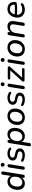

<svg xmlns="http://www.w3.org/2000/svg" viewBox="2308 -3040 919 5576"><g transform="rotate(-90 2768.0 -252.5)"><path d="M41.6 -199.9Q41.6 -282.4 70.9 -350Q100.1 -417.6 155.4 -457Q210.7 -496.4 286.1 -496.4Q346.3 -496.4 390 -466.8Q433.7 -437.3 450.7 -380.8L443.7 -381.4L483.4 -632.4Q490.8 -677.3 537.5 -677.3Q559.4 -677.3 569.6 -663.2Q579.7 -649.2 575.8 -623.4L483.3 -40.7Q475.3 7.3 429.3 7.3Q407.4 7.3 397.8 -7.7Q388.3 -22.7 392.8 -49.1L404.1 -118.6L408.8 -99.8Q382.2 -48.5 335.2 -19.6Q288.2 9.3 227.8 9.3Q143.1 9.3 92.3 -47.5Q41.6 -104.3 41.6 -199.9ZM424 -283.5Q424 -351.1 391.5 -386.7Q359 -422.3 299.8 -422.3Q249 -422.3 212.1 -393.6Q175.1 -365 155.8 -315.1Q136.6 -265.2 136.6 -203.6Q136.6 -136 169.1 -100.4Q201.6 -64.8 260.8 -64.8Q311.5 -64.8 348.5 -93.8Q385.5 -122.8 404.7 -172.3Q424 -221.9 424 -283.5Z M629.2 -47.8 692.7 -447.7Q700.7 -494.4 746.8 -494.4Q768.7 -494.4 778.8 -479.7Q789 -465.1 785.1 -439.3L721.6 -39.4Q713.6 7.3 667.5 7.3Q645.6 7.3 635.5 -7.4Q625.3 -22 629.2 -47.8ZM713.2 -635.5Q713.2 -658.8 729.9 -675.3Q746.5 -691.9 769.9 -691.9Q793.2 -691.9 809.8 -675.3Q826.3 -658.6 826.3 -635.3Q826.3 -612 809.7 -595.4Q793 -578.8 769.7 -578.8Q746.4 -578.8 729.8 -595.5Q713.2 -612.1 713.2 -635.5Z M881 -30.6Q858.7 -43.4 856.9 -64.8Q855.1 -86.2 871.4 -97.5Q887.6 -108.9 911 -95.8Q972.8 -60.4 1049.3 -60.4Q1101.5 -60.4 1130.2 -80.4Q1159 -100.4 1159 -136.8Q1159 -160.1 1142.9 -175.9Q1126.9 -191.7 1096.9 -198.2L1003 -219.8Q950.7 -231.2 922 -263.2Q893.3 -295.1 893.3 -341.9Q893.3 -385.7 918.2 -420.9Q943.1 -456 989.7 -476.2Q1036.4 -496.4 1098.8 -496.4Q1139 -496.4 1179.7 -484.9Q1220.3 -473.4 1247.8 -454.2Q1268.8 -439.8 1269.6 -419.3Q1270.3 -398.9 1253.5 -389.4Q1236.8 -380 1214.1 -393.1Q1162.3 -426.7 1094.7 -426.7Q1041.4 -426.7 1011 -405.1Q980.6 -383.6 980.6 -346.6Q980.6 -323.5 994.5 -308Q1008.4 -292.5 1037.2 -285.7L1131 -264Q1186.6 -251 1216.4 -220.7Q1246.2 -190.3 1246.2 -143.5Q1246.2 -72 1192.2 -31.4Q1138.2 9.3 1048.1 9.3Q1000.8 9.3 956.8 -1.1Q912.9 -11.4 881 -30.6Z M1309 132.8 1400.8 -446.4Q1408.9 -494.4 1454.9 -494.4Q1476.8 -494.4 1486.3 -480.1Q1495.8 -465.7 1492 -439.3L1480.7 -369.1L1475.4 -387.9Q1502.6 -439.9 1549 -468.1Q1595.3 -496.4 1655.7 -496.4Q1740.5 -496.4 1791.5 -439.9Q1842.6 -383.5 1842.6 -287.3Q1842.6 -205.4 1813.3 -137.7Q1784.1 -70.1 1728.8 -30.4Q1673.4 9.3 1598.1 9.3Q1537.8 9.3 1493.8 -20.3Q1449.8 -49.9 1432.8 -106.3H1441.1L1401.4 142.4Q1397.9 166 1385 176.6Q1372.1 187.3 1347.9 187.3Q1326 187.3 1315.6 172.9Q1305.1 158.6 1309 132.8ZM1747.6 -283.5Q1747.6 -351.1 1715.1 -386.7Q1682.6 -422.3 1623.4 -422.3Q1572.7 -422.3 1535.7 -393.6Q1498.7 -365 1479.5 -315.1Q1460.2 -265.2 1460.2 -203.6Q1460.2 -136 1492.7 -100.4Q1525.2 -64.8 1584.4 -64.8Q1635.1 -64.8 1672.1 -93.5Q1709.1 -122.2 1728.3 -172Q1747.6 -221.9 1747.6 -283.5Z M1926.2 -206.9Q1926.2 -290.3 1959.4 -356.2Q1992.6 -422 2051.8 -459.2Q2111 -496.4 2187 -496.4Q2253.5 -496.4 2302.6 -470.1Q2351.6 -443.9 2377.6 -395Q2403.6 -346.1 2403.6 -280.2Q2403.6 -196.9 2370.4 -131Q2337.2 -65.1 2278 -27.9Q2218.8 9.3 2142.8 9.3Q2076.3 9.3 2027.3 -17Q1978.2 -43.3 1952.2 -92.1Q1926.2 -141 1926.2 -206.9ZM2308.6 -283.5Q2308.6 -351.1 2276.1 -386.7Q2243.6 -422.3 2184.4 -422.3Q2133.7 -422.3 2096.7 -393.6Q2059.7 -365 2040.5 -315.1Q2021.2 -265.2 2021.2 -203.6Q2021.2 -136 2053.7 -100.4Q2086.2 -64.8 2145.4 -64.8Q2196.1 -64.8 2233.1 -93.5Q2270.1 -122.2 2289.3 -172Q2308.6 -221.9 2308.6 -283.5Z M2500 -30.6Q2477.7 -43.4 2475.9 -64.8Q2474.1 -86.2 2490.4 -97.5Q2506.6 -108.9 2530 -95.8Q2591.8 -60.4 2668.3 -60.4Q2720.5 -60.4 2749.2 -80.4Q2778 -100.4 2778 -136.8Q2778 -160.1 2761.9 -175.9Q2745.9 -191.7 2715.9 -198.2L2622 -219.8Q2569.7 -231.2 2541 -263.2Q2512.3 -295.1 2512.3 -341.9Q2512.3 -385.7 2537.2 -420.9Q2562.1 -456 2608.7 -476.2Q2655.4 -496.4 2717.8 -496.4Q2758 -496.4 2798.7 -484.9Q2839.3 -473.4 2866.8 -454.2Q2887.8 -439.8 2888.6 -419.3Q2889.3 -398.9 2872.5 -389.4Q2855.8 -380 2833.1 -393.1Q2781.3 -426.7 2713.7 -426.7Q2660.4 -426.7 2630 -405.1Q2599.6 -383.6 2599.6 -346.6Q2599.6 -323.5 2613.5 -308Q2627.4 -292.5 2656.2 -285.7L2750 -264Q2805.6 -251 2835.4 -220.7Q2865.2 -190.3 2865.2 -143.5Q2865.2 -72 2811.2 -31.4Q2757.2 9.3 2667.1 9.3Q2619.8 9.3 2575.8 -1.1Q2531.9 -11.4 2500 -30.6Z M2968.2 -47.8 3031.7 -447.7Q3039.7 -494.4 3085.8 -494.4Q3107.7 -494.4 3117.8 -479.7Q3128 -465.1 3124.1 -439.3L3060.6 -39.4Q3052.6 7.3 3006.5 7.3Q2984.6 7.3 2974.5 -7.4Q2964.3 -22 2968.2 -47.8ZM3052.2 -635.5Q3052.2 -658.8 3068.9 -675.3Q3085.5 -691.9 3108.9 -691.9Q3132.2 -691.9 3148.8 -675.3Q3165.3 -658.6 3165.3 -635.3Q3165.3 -612 3148.7 -595.4Q3132 -578.8 3108.7 -578.8Q3085.4 -578.8 3068.8 -595.5Q3052.2 -612.1 3052.2 -635.5Z M3199.4 -70.5 3531.2 -438.4 3534.8 -415.2H3283.1Q3264.7 -415.2 3254.7 -423.2Q3244.7 -431.3 3244.7 -445.2Q3244.7 -464.6 3256.2 -475.9Q3267.6 -487.1 3287.7 -487.1H3587.1Q3608 -487.1 3619.2 -476.2Q3630.3 -465.2 3628 -447.8Q3625.8 -430.4 3609.6 -413.3L3278 -46.4L3274.3 -72H3539.9Q3558.3 -72 3568.3 -64.4Q3578.3 -56.8 3578.3 -42.3Q3578.3 -22.9 3566.5 -11.5Q3554.8 0 3535.4 0H3224.9Q3205 0 3193.6 -10.8Q3182.1 -21.5 3183.4 -38.1Q3184.6 -54.7 3199.4 -70.5Z M3674.2 -47.8 3737.7 -447.7Q3745.7 -494.4 3791.8 -494.4Q3813.7 -494.4 3823.8 -479.7Q3834 -465.1 3830.1 -439.3L3766.6 -39.4Q3758.6 7.3 3712.5 7.3Q3690.6 7.3 3680.5 -7.4Q3670.3 -22 3674.2 -47.8ZM3758.2 -635.5Q3758.2 -658.8 3774.9 -675.3Q3791.5 -691.9 3814.9 -691.9Q3838.2 -691.9 3854.8 -675.3Q3871.3 -658.6 3871.3 -635.3Q3871.3 -612 3854.7 -595.4Q3838 -578.8 3814.7 -578.8Q3791.4 -578.8 3774.8 -595.5Q3758.2 -612.1 3758.2 -635.5Z M3914.2 -206.9Q3914.2 -290.3 3947.4 -356.2Q3980.6 -422 4039.8 -459.2Q4099 -496.4 4175 -496.4Q4241.5 -496.4 4290.6 -470.1Q4339.6 -443.9 4365.6 -395Q4391.6 -346.1 4391.6 -280.2Q4391.6 -196.9 4358.4 -131Q4325.2 -65.1 4266 -27.9Q4206.8 9.3 4130.8 9.3Q4064.3 9.3 4015.3 -17Q3966.2 -43.3 3940.2 -92.1Q3914.2 -141 3914.2 -206.9ZM4296.6 -283.5Q4296.6 -351.1 4264.1 -386.7Q4231.6 -422.3 4172.4 -422.3Q4121.7 -422.3 4084.7 -393.6Q4047.7 -365 4028.5 -315.1Q4009.2 -265.2 4009.2 -203.6Q4009.2 -136 4041.7 -100.4Q4074.2 -64.8 4133.4 -64.8Q4184.1 -64.8 4221.1 -93.5Q4258.1 -122.2 4277.3 -172Q4296.6 -221.9 4296.6 -283.5Z M4470.6 -49.2 4533.5 -447.7Q4536.3 -470.2 4550.7 -482.3Q4565 -494.4 4587.5 -494.4Q4608.4 -494.4 4618.3 -481Q4628.1 -467.6 4624.2 -442.4L4612 -364.6L4605.4 -380.3Q4630.4 -436.3 4678.4 -466.3Q4726.3 -496.4 4792 -496.4Q4875 -496.4 4914.8 -445.4Q4954.6 -394.5 4939 -293.7L4899 -39.3Q4892.2 6.6 4844.9 6.6Q4823 6.6 4812.5 -8Q4802.1 -22.7 4806 -48.4L4845 -292.9Q4855.5 -356.8 4834.6 -388.6Q4813.7 -420.4 4760.3 -420.4Q4692.6 -420.4 4651.1 -378.7Q4609.7 -337 4598.2 -263.4L4563 -40.1Q4556.2 6.6 4508.9 6.6Q4487 6.6 4476.9 -8.4Q4466.7 -23.4 4470.6 -49.2Z M5043.2 -207.5Q5045.1 -288.4 5077.9 -356.1Q5110.7 -423.8 5170.1 -461.9Q5229.4 -500 5306.4 -495.8Q5382 -491.9 5427 -458.5Q5472 -425.1 5488.8 -373.7Q5505.5 -322.2 5498.4 -261.9Q5496.4 -244.7 5485.5 -237.4Q5474.5 -230.1 5457.1 -226.8Q5414 -219 5370.7 -216.3Q5327.4 -213.7 5271.4 -214.2Q5234.4 -214 5194.1 -215.7Q5153.9 -217.5 5108.8 -220.6L5121.1 -285.8Q5148.6 -284.5 5180.8 -283.8Q5265 -278.3 5321.4 -278.7Q5377.8 -279.2 5435.7 -291.8L5418 -277.9Q5426.8 -340.3 5399.3 -379.5Q5371.8 -418.7 5304.8 -423.6Q5239.3 -427.8 5196.9 -388Q5154.5 -348.1 5141.3 -286.9L5132.7 -249.5Q5121.5 -196.5 5136.4 -154.6Q5151.3 -112.7 5188.4 -89.7Q5225.4 -66.7 5278.8 -66.7Q5314.3 -66.7 5346.6 -75Q5378.9 -83.3 5407.3 -102.1Q5430.7 -116.4 5447.4 -106.5Q5464.2 -96.5 5463.9 -75.1Q5463.6 -53.7 5442.4 -39.4Q5408.8 -16.2 5362.9 -3.5Q5317 9.3 5273.9 9.3Q5204.5 9.3 5151.7 -18.9Q5098.9 -47 5070.4 -96.3Q5042 -145.7 5043.2 -207.5Z"/></g></svg>

Font: SN Pro Thin
Style: Italic
Weight: 200
Italic angle: -9°
Designer: Tobias Whetton
Foundry: Supernotes
Version: Version 1.003;Glyphs 3.3 (3324)